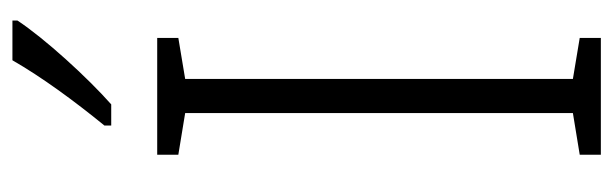

<svg xmlns="http://www.w3.org/2000/svg" viewBox="-359 -628 987 309"><g transform="rotate(-90 134.5 -473.5)"><path d="M256 -939V-947H192C165 -900 127 -848 87 -799V-788H121C164 -826 227 -895 256 -939ZM228 0V-34L162 -45V-669L228 -680V-714H40V-680L107 -669V-45L40 -34V0Z"/></g></svg>

Font: Noto Sans Arabic Cond Light
Style: Regular
Weight: 300
Width: 3
Designer: Monotype Design Team, Nadine Chahine, Nizar Qandah and Khaled Hosny
Foundry: Monotype Imaging Inc.
Version: Version 2.012